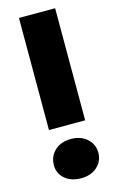

<svg xmlns="http://www.w3.org/2000/svg" viewBox="-122 -845 541 894"><g transform="rotate(-15 148.0 -398.0)"><path d="M240.9 -255.8H66.4V-796.1H240.9ZM261.2 -94.6Q261.2 -53.9 231.3 -26.9Q201.3 0 153.7 0Q105.4 0 75.8 -25.7Q46.1 -51.3 46.1 -91.4Q46.1 -133.7 75.8 -161.4Q105.4 -189.1 153.7 -189.1Q201.3 -189.1 231.3 -162.2Q261.2 -135.2 261.2 -94.6Z"/></g></svg>

Font: iiserrat Thin
Style: Regular
Weight: 100
Designer: Akira Ohta
Foundry: Akira Ohta
Version: Version 1.200;Glyphs 3.3.1 (3343)